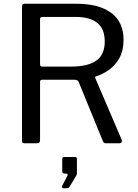

<svg xmlns="http://www.w3.org/2000/svg" viewBox="-20 -762 736 1021"><path d="M627 -19Q630 -12 626.5 -6Q623 0 616 0H543Q532 0 527 -12L398 -327Q393 -338 374 -338H205Q198 -338 195.5 -335Q193 -332 193 -327V-16Q193 0 176 0H111Q103 0 100 -3.5Q97 -7 97 -13V-728Q97 -742 109 -742H388Q506 -742 571.5 -693.5Q637 -645 637 -550Q637 -493 615 -453.5Q593 -414 559.5 -390.5Q526 -367 491 -356Q483 -355 487 -346L627 -19ZM360 -408Q448 -408 492.5 -440Q537 -472 537 -541Q537 -608 497.5 -640Q458 -672 383 -672H207Q193 -672 193 -661V-421Q193 -408 202 -408H360ZM316 239Q312 239 310 235Q308 231 310 227L337 176Q341 169 339.5 165Q338 161 332 161H323Q311 161 311 149V84Q311 73 321 73H380Q389 73 389 82V161Q389 163 388 165.5Q387 168 387 169L350 231Q347 236 343 237.5Q339 239 331 239Z"/></svg>

Font: Libre Franklin
Style: Regular
Weight: 400
Designer: Pablo Impallari, Rodrigo Fuenzalida, Nhung Nguyen
Foundry: Impallari Type
Version: Version 3.000